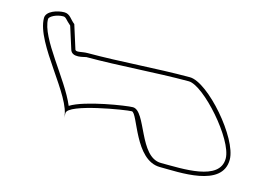

<svg xmlns="http://www.w3.org/2000/svg" viewBox="-82 -879 1286 914"><g transform="rotate(15 560.5 -422.5)"><path d="M229 -564 193 -678C171 -694 162 -720 133 -720C100 -720 46 -703 46 -669C46 -542 262 -340 262 -234V-258C262 -304 537 -348 565 -348C595 -348 637 -126 763 -126C856 -126 1075 -107 1075 -246C1075 -351 880 -576 790 -576C621 -576 456 -561 289 -561C261 -561 232 -548 229 -564ZM210 -559C220 -517 282 -541 289 -541C457 -541 623 -556 790 -556C863 -556 1055 -340 1055 -246C1055 -134 868 -146 763 -146C653 -146 632 -368 565 -368C535 -368 336 -338 268 -295C218 -415 66 -574 66 -669C66 -681 99 -700 133 -700C147 -700 150 -688 176 -666Z"/></g></svg>

Font: CISF Camouflage Kit
Style: OuLn
Weight: 400
Designer: Robert Jablonski, Jasper
Foundry: Cannot Into Space Fonts
Version: Version 1.27